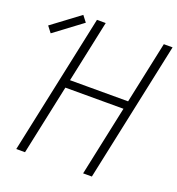

<svg xmlns="http://www.w3.org/2000/svg" viewBox="-190 -916 953 1031"><g transform="rotate(20 286.0 -400.0)"><path d="M400 0 570 -800H620L450 0ZM18 0 188 -800H238L68 0ZM132 -400 142 -446H516L506 -400ZM-21 -647 -48 -682 110 -800 137 -765Z"/></g></svg>

Font: Victor Mono Thin
Style: Italic
Weight: 100
Italic angle: -12°
Monospace: yes
Designer: Rune Bjørnerås
Version: Version 1.561;gftools[0.9.30]